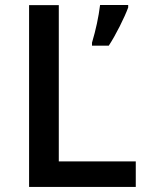

<svg xmlns="http://www.w3.org/2000/svg" viewBox="-20 -734 582 754"><path d="M94.2 0ZM94.2 0V-713.9H210.9V-100.1H513.2V0ZM341.3 -566.4Q364.3 -643.6 373 -714.4H483.4V-704.6Q472.2 -674.3 450.2 -630.6Q428.2 -586.9 407.2 -554.7H341.3Z"/></svg>

Font: Open Sans Semibold
Style: Regular
Weight: 600
Foundry: Ascender Corporation
Version: Version 1.10; ttfautohint (v1.5.65-e2d9)